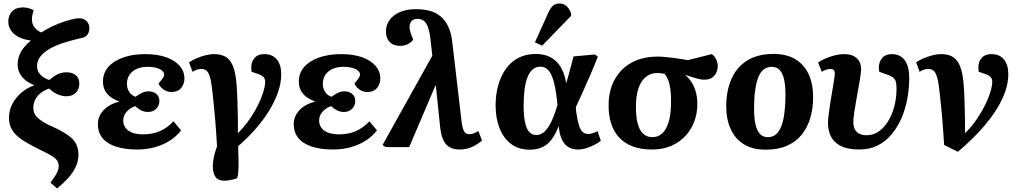

<svg xmlns="http://www.w3.org/2000/svg" viewBox="-20 -834 5785 1089"><path d="M304 235 266 202Q280 184 290.5 168Q301 152 307 137Q313 122 313 109Q313 91 304.5 77.5Q296 64 274.5 50.5Q253 37 214 19Q170 -3 135.5 -22.5Q101 -42 78 -62.5Q55 -83 43 -108Q31 -133 31 -166Q31 -209 50.5 -245.5Q70 -282 102.5 -309.5Q135 -337 173 -349V-351Q127 -370 103.5 -400Q80 -430 80 -467Q80 -496 90 -521Q100 -546 117.5 -567Q135 -588 156 -604Q117 -609 88 -623Q59 -637 43 -660Q27 -683 27 -712Q27 -747 48.5 -769.5Q70 -792 110 -792Q126 -792 142.5 -787.5Q159 -783 171 -776Q167 -764 164 -750.5Q161 -737 161 -725Q161 -698 175.5 -679Q190 -660 214 -650Q240 -667 275.5 -684Q311 -701 349.5 -713.5Q388 -726 420 -730Q451 -733 469 -716.5Q487 -700 487 -674Q487 -662 482.5 -649.5Q478 -637 466 -628Q454 -619 431 -616Q375 -603 330 -587.5Q285 -572 254 -552.5Q223 -533 206.5 -510Q190 -487 190 -458Q190 -434 207 -413Q224 -392 260 -380Q284 -402 307.5 -413Q331 -424 358 -424Q388 -424 409 -408Q430 -392 430 -359Q430 -329 410.5 -308.5Q391 -288 357 -288Q332 -288 306.5 -299Q281 -310 259 -332Q242 -326 225.5 -316.5Q209 -307 196.5 -293.5Q184 -280 176.5 -262Q169 -244 169 -223Q169 -208 173.5 -195Q178 -182 190 -169.5Q202 -157 223.5 -143.5Q245 -130 279 -115Q336 -89 368 -65.5Q400 -42 412.5 -16Q425 10 425 44Q425 80 409 113.5Q393 147 365.5 177Q338 207 304 235Z M760 14Q685 14 634.5 -3.5Q584 -21 559.5 -53Q535 -85 535 -130Q535 -161 550.5 -187Q566 -213 593.5 -231Q621 -249 655 -257V-259Q627 -269 606.5 -284.5Q586 -300 575 -321.5Q564 -343 564 -372Q564 -420 594.5 -454.5Q625 -489 679 -508Q733 -527 803 -527Q874 -527 923.5 -509Q973 -491 999.5 -460Q1026 -429 1026 -389Q1026 -357 1007 -334.5Q988 -312 952 -312Q936 -312 921.5 -318.5Q907 -325 896 -336Q885 -347 879 -360Q897 -381 904 -391.5Q911 -402 911 -412Q911 -430 885 -442.5Q859 -455 817 -455Q782 -455 756 -443.5Q730 -432 715 -410.5Q700 -389 700 -358Q700 -332 713 -312.5Q726 -293 749 -285Q764 -297 783.5 -306.5Q803 -316 821 -316Q850 -316 867 -301Q884 -286 884 -262Q884 -235 866 -217Q848 -199 820 -199Q798 -199 780 -208.5Q762 -218 747 -232Q719 -223 699 -201Q679 -179 679 -151Q679 -127 692 -109Q705 -91 730.5 -81.5Q756 -72 793 -72Q845 -72 887.5 -90.5Q930 -109 964 -146L1007 -95Q982 -61 943.5 -36.5Q905 -12 858 1Q811 14 760 14Z M1252 191Q1217 191 1202 169Q1187 147 1187 109Q1187 91 1190.5 70.5Q1194 50 1199.5 31Q1205 12 1211 -3Q1208 -49 1206 -83.5Q1204 -118 1201 -148.5Q1198 -179 1195 -216Q1192 -253 1186 -304Q1180 -363 1172 -392.5Q1164 -422 1152 -432.5Q1140 -443 1121 -443Q1111 -443 1099.5 -439.5Q1088 -436 1072 -427L1052 -480Q1069 -492 1093 -502.5Q1117 -513 1143.5 -520Q1170 -527 1195 -527Q1232 -527 1258.5 -512.5Q1285 -498 1301 -460Q1317 -422 1322 -351Q1325 -313 1326.5 -266Q1328 -219 1329 -170.5Q1330 -122 1329 -78Q1359 -108 1383.5 -141Q1408 -174 1427 -207.5Q1446 -241 1458.5 -271.5Q1471 -302 1477.5 -327Q1484 -352 1484 -368Q1484 -386 1475.5 -396Q1467 -406 1445 -414L1407 -427Q1400 -473 1419.5 -500Q1439 -527 1480 -527Q1525 -527 1550 -497Q1575 -467 1575 -413Q1575 -364 1557 -311.5Q1539 -259 1506 -205.5Q1473 -152 1428.5 -101.5Q1384 -51 1331 -5Q1331 6 1331.5 24.5Q1332 43 1332.5 60.5Q1333 78 1333 87Q1333 117 1331.5 140Q1330 163 1325 177Q1305 184 1284 187.5Q1263 191 1252 191Z M1871 14Q1796 14 1745.5 -3.5Q1695 -21 1670.5 -53Q1646 -85 1646 -130Q1646 -161 1661.5 -187Q1677 -213 1704.5 -231Q1732 -249 1766 -257V-259Q1738 -269 1717.5 -284.5Q1697 -300 1686 -321.5Q1675 -343 1675 -372Q1675 -420 1705.5 -454.5Q1736 -489 1790 -508Q1844 -527 1914 -527Q1985 -527 2034.5 -509Q2084 -491 2110.5 -460Q2137 -429 2137 -389Q2137 -357 2118 -334.5Q2099 -312 2063 -312Q2047 -312 2032.5 -318.5Q2018 -325 2007 -336Q1996 -347 1990 -360Q2008 -381 2015 -391.5Q2022 -402 2022 -412Q2022 -430 1996 -442.5Q1970 -455 1928 -455Q1893 -455 1867 -443.5Q1841 -432 1826 -410.5Q1811 -389 1811 -358Q1811 -332 1824 -312.5Q1837 -293 1860 -285Q1875 -297 1894.5 -306.5Q1914 -316 1932 -316Q1961 -316 1978 -301Q1995 -286 1995 -262Q1995 -235 1977 -217Q1959 -199 1931 -199Q1909 -199 1891 -208.5Q1873 -218 1858 -232Q1830 -223 1810 -201Q1790 -179 1790 -151Q1790 -127 1803 -109Q1816 -91 1841.5 -81.5Q1867 -72 1904 -72Q1956 -72 1998.5 -90.5Q2041 -109 2075 -146L2118 -95Q2093 -61 2054.5 -36.5Q2016 -12 1969 1Q1922 14 1871 14Z M2586 14Q2553 14 2530 1Q2507 -12 2494 -40.5Q2481 -69 2476 -117L2452 -349L2448 -345L2301 0H2166L2150 -12L2432 -518L2422 -607Q2417 -653 2407.5 -679Q2398 -705 2384 -716Q2370 -727 2348 -727Q2325 -727 2314 -714Q2303 -701 2303 -682Q2303 -666 2307.5 -652.5Q2312 -639 2318 -623L2324 -610Q2314 -595 2294.5 -584.5Q2275 -574 2249 -574Q2210 -574 2189.5 -596.5Q2169 -619 2169 -655Q2169 -692 2189.5 -720.5Q2210 -749 2248 -765.5Q2286 -782 2339 -782Q2381 -782 2416 -773Q2451 -764 2478 -742Q2505 -720 2522.5 -683Q2540 -646 2546 -589L2598 -145Q2601 -120 2606 -104Q2611 -88 2619 -80.5Q2627 -73 2641 -73Q2654 -73 2666.5 -77.5Q2679 -82 2693 -91L2714 -37Q2690 -16 2658 -1Q2626 14 2586 14Z M2984 15Q2921 15 2878 -18Q2835 -51 2813 -108Q2791 -165 2791 -236Q2791 -296 2805.5 -349Q2820 -402 2848.5 -442.5Q2877 -483 2920 -505.5Q2963 -528 3020 -528Q3050 -528 3077.5 -519.5Q3105 -511 3128 -492Q3151 -473 3167 -441.5Q3183 -410 3191 -364H3192Q3199 -386 3205.5 -410Q3212 -434 3219 -460.5Q3226 -487 3233 -514L3354 -525L3371 -513Q3351 -462 3329.5 -412Q3308 -362 3287 -315.5Q3266 -269 3246 -226L3248 -200Q3255 -152 3263.5 -124.5Q3272 -97 3285 -85.5Q3298 -74 3317 -74Q3328 -74 3341.5 -78.5Q3355 -83 3369 -90L3388 -35Q3372 -23 3350.5 -12Q3329 -1 3305.5 6.5Q3282 14 3258 14Q3229 14 3206 1.5Q3183 -11 3168.5 -39.5Q3154 -68 3149 -117H3148Q3131 -73 3109 -43.5Q3087 -14 3056.5 0.5Q3026 15 2984 15ZM3022 -68Q3048 -68 3069 -88Q3090 -108 3108 -146Q3126 -184 3142 -239L3139 -268Q3131 -336 3119 -377Q3107 -418 3089 -437Q3071 -456 3045 -456Q3021 -456 3002.5 -441Q2984 -426 2972.5 -397.5Q2961 -369 2955.5 -328Q2950 -287 2950 -234Q2950 -179 2957.5 -142Q2965 -105 2981 -86.5Q2997 -68 3022 -68ZM3055 -575 3014 -594 3090 -762Q3103 -790 3116.5 -802Q3130 -814 3153 -814Q3177 -814 3193 -799.5Q3209 -785 3219 -759V-744Z M3676 14Q3614 14 3567.5 -4Q3521 -22 3490.5 -55.5Q3460 -89 3445.5 -136Q3431 -183 3432 -241Q3432 -298 3450 -347Q3468 -396 3503 -433.5Q3538 -471 3590 -492Q3642 -513 3710 -513Q3727 -513 3749.5 -511Q3772 -509 3796 -506Q3820 -503 3842 -499.5Q3864 -496 3882 -493L4017 -527Q4035 -514 4043 -495.5Q4051 -477 4051 -459Q4051 -443 4044 -425Q4037 -407 4020 -394.5Q4003 -382 3973 -382Q3960 -382 3943.5 -386Q3927 -390 3908 -396Q3889 -402 3868 -409V-407Q3889 -390 3904.5 -364.5Q3920 -339 3928 -307.5Q3936 -276 3935 -240Q3935 -192 3918.5 -146.5Q3902 -101 3869.5 -65Q3837 -29 3789 -7.5Q3741 14 3676 14ZM3680 -56Q3712 -56 3735 -76.5Q3758 -97 3771.5 -139Q3785 -181 3786 -247Q3787 -294 3782.5 -327Q3778 -360 3769.5 -381Q3761 -402 3750 -415Q3738 -417 3728 -418.5Q3718 -420 3709 -420Q3671 -420 3644 -398.5Q3617 -377 3602.5 -336.5Q3588 -296 3587 -237Q3586 -175 3596.5 -134.5Q3607 -94 3628.5 -75Q3650 -56 3680 -56Z M4323 15Q4249 15 4199.5 -15.5Q4150 -46 4124.5 -101.5Q4099 -157 4099 -231Q4099 -317 4128 -384.5Q4157 -452 4216.5 -490Q4276 -528 4368 -528Q4441 -528 4490.5 -498.5Q4540 -469 4566 -414Q4592 -359 4592 -282Q4592 -220 4576 -165.5Q4560 -111 4527.5 -70.5Q4495 -30 4444 -7.5Q4393 15 4323 15ZM4334 -56Q4372 -56 4394 -85.5Q4416 -115 4425.5 -169.5Q4435 -224 4435 -300Q4435 -350 4427 -384.5Q4419 -419 4402 -437Q4385 -455 4357 -455Q4334 -455 4315 -442.5Q4296 -430 4283.5 -401.5Q4271 -373 4264 -327.5Q4257 -282 4257 -217Q4257 -165 4265 -129Q4273 -93 4290.5 -74.5Q4308 -56 4334 -56Z M4854 14Q4789 14 4750 -5.5Q4711 -25 4693.5 -59Q4676 -93 4676 -138Q4676 -154 4680 -184Q4684 -214 4689.5 -250Q4695 -286 4701 -321Q4707 -356 4711 -382Q4715 -408 4715 -418Q4715 -431 4708 -437Q4701 -443 4688 -443Q4679 -443 4666 -438.5Q4653 -434 4641 -427L4620 -480Q4640 -493 4665 -503.5Q4690 -514 4716.5 -520.5Q4743 -527 4766 -527Q4802 -527 4823 -515.5Q4844 -504 4854 -485Q4864 -466 4864 -443Q4864 -427 4859.5 -397.5Q4855 -368 4848.5 -332Q4842 -296 4835.5 -259.5Q4829 -223 4824.5 -192Q4820 -161 4820 -142Q4820 -104 4840 -85Q4860 -66 4896 -67Q4924 -67 4949.5 -80Q4975 -93 4996 -117.5Q5017 -142 5032.5 -175Q5048 -208 5056.5 -248Q5065 -288 5065 -332Q5065 -359 5060 -374Q5055 -389 5042 -397Q5029 -405 5006 -413L4967 -427Q4959 -468 4978 -497.5Q4997 -527 5038 -527Q5068 -527 5090 -513Q5112 -499 5124.5 -469.5Q5137 -440 5137 -392Q5137 -334 5126.5 -275.5Q5116 -217 5093.5 -165Q5071 -113 5037.5 -72.5Q5004 -32 4958 -9Q4912 14 4854 14Z M5413 27 5335 -12Q5332 -55 5330 -86Q5328 -117 5325.5 -147Q5323 -177 5319.5 -214Q5316 -251 5310 -304Q5304 -363 5296 -392.5Q5288 -422 5276 -432.5Q5264 -443 5245 -443Q5235 -443 5223.5 -440Q5212 -437 5196 -427L5176 -481Q5193 -492 5217 -502.5Q5241 -513 5267.5 -520Q5294 -527 5319 -527Q5347 -527 5368.5 -519Q5390 -511 5406 -492Q5422 -473 5432 -438.5Q5442 -404 5446 -351Q5449 -313 5450.5 -266Q5452 -219 5453 -170.5Q5454 -122 5453 -78Q5484 -108 5508 -141Q5532 -174 5551 -207.5Q5570 -241 5582.5 -271.5Q5595 -302 5601.5 -327Q5608 -352 5608 -368Q5608 -386 5599.5 -396Q5591 -406 5569 -414L5531 -427Q5524 -473 5543.5 -500Q5563 -527 5604 -527Q5649 -527 5674 -497Q5699 -467 5699 -413Q5699 -348 5665.5 -275Q5632 -202 5568 -126Q5504 -50 5413 27Z"/></svg>

Font: Literata 18pt
Style: Bold Italic
Weight: 700
Italic angle: -2°
Designer: Latin by Veronika Burian and Jose Scaglione. Greek by Irene Vlachou. Cyrillic by Vera Evstafieva
Foundry: TypeTogether
Version: Version 3.103;gftools[0.9.29]